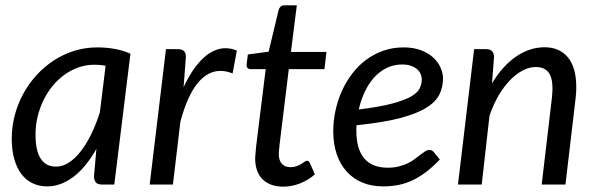

<svg xmlns="http://www.w3.org/2000/svg" viewBox="-20 -691 2226 719"><path d="M408 0H362Q344.5 0 338.2 -9Q332 -18 332 -31L341 -133.5Q323 -101.5 302.2 -75.5Q281.5 -49.5 258.2 -31.2Q235 -13 209.5 -3Q184 7 156.5 7Q126.5 7 102 -4.8Q77.5 -16.5 60.2 -39.2Q43 -62 33.5 -95.2Q24 -128.5 24 -171.5Q24 -216.5 35.2 -259.2Q46.5 -302 67.2 -340Q88 -378 117 -409.8Q146 -441.5 181.8 -464.8Q217.5 -488 258.5 -500.8Q299.5 -513.5 344.5 -513.5Q377 -513.5 407.8 -508.2Q438.5 -503 468.5 -490ZM190 -67Q214.5 -67 238 -82.2Q261.5 -97.5 282.5 -124.5Q303.5 -151.5 321.8 -188.8Q340 -226 354 -270.5L375.5 -444.5Q364.5 -447 353.8 -447.8Q343 -448.5 332.5 -448.5Q302.5 -448.5 274.5 -438.8Q246.5 -429 222 -411.5Q197.5 -394 177.5 -369.8Q157.5 -345.5 143.2 -316.5Q129 -287.5 121 -254.8Q113 -222 113 -187.5Q113 -67 190 -67Z M540.5 0 601.5 -507H646Q660 -507 668 -500.5Q676 -494 676 -480.5Q676 -478.5 675.8 -474.8Q675.5 -471 675.2 -467Q675 -463 674.8 -460Q674.5 -457 674.5 -456.5L667.5 -364.5Q700 -434.5 740.2 -472.5Q780.5 -510.5 825 -510.5Q846 -510.5 867 -501.5L851 -416Q827.5 -425.5 805.5 -425.5Q757 -425.5 719 -378.2Q681 -331 655.5 -235L627.5 0Z M935.5 -95.5Q935.5 -98.5 935.8 -103.2Q936 -108 936.8 -117Q937.5 -126 939 -140.5Q940.5 -155 943.5 -178.5L975 -432H918.5Q912 -432 907.8 -435.8Q903.5 -439.5 903.5 -447.5Q903.5 -449 904 -453.5Q904.5 -458 905.2 -463.8Q906 -469.5 906.8 -475.5Q907.5 -481.5 908 -487L986 -497.5L1023.5 -654Q1025.5 -661.5 1031 -666.2Q1036.5 -671 1044.5 -671H1091.5L1069.5 -496.5H1202.5L1195 -432H1061.5L1031 -183Q1028.5 -162.5 1027 -150L1025 -130Q1024.5 -122.5 1024.2 -119.5Q1024 -116.5 1024 -115Q1024 -89.5 1035.8 -77.2Q1047.5 -65 1068 -65Q1081 -65 1091 -68.8Q1101 -72.5 1108.2 -77Q1115.5 -81.5 1120.5 -85.2Q1125.5 -89 1129.5 -89Q1133.5 -89 1135.8 -87Q1138 -85 1140.5 -80.5L1159 -38Q1135 -16.5 1103.8 -4.2Q1072.5 8 1041 8Q992.5 8 964.5 -18.5Q936.5 -45 935.5 -95.5Z M1639 -398Q1639 -365 1625.5 -337.2Q1612 -309.5 1576 -287.2Q1540 -265 1477 -248.5Q1414 -232 1315 -222Q1314.5 -216.5 1314.5 -211V-200.5Q1314.5 -133.5 1343.8 -98.2Q1373 -63 1432 -63Q1456 -63 1474.8 -68Q1493.5 -73 1508.2 -80.2Q1523 -87.5 1534.2 -96.2Q1545.5 -105 1555 -112.2Q1564.5 -119.5 1572.5 -124.5Q1580.5 -129.5 1588.5 -129.5Q1597.5 -129.5 1605 -121L1627 -93.5Q1601.5 -67 1577.2 -48.2Q1553 -29.5 1527.5 -17Q1502 -4.5 1474.2 1.2Q1446.5 7 1414.5 7Q1371 7 1336.5 -7.5Q1302 -22 1278 -48.8Q1254 -75.5 1241 -113.5Q1228 -151.5 1228 -198.5Q1228 -237.5 1236.2 -276.2Q1244.5 -315 1260.2 -350Q1276 -385 1298.8 -415Q1321.5 -445 1350.8 -466.8Q1380 -488.5 1415.2 -501Q1450.5 -513.5 1491 -513.5Q1529.5 -513.5 1557.5 -502.5Q1585.5 -491.5 1603.5 -474.5Q1621.5 -457.5 1630.2 -437Q1639 -416.5 1639 -398ZM1486 -449.5Q1454.5 -449.5 1428 -436.5Q1401.5 -423.5 1381 -400.8Q1360.5 -378 1346 -347.2Q1331.5 -316.5 1323.5 -281Q1400.5 -290.5 1447 -302.8Q1493.5 -315 1518.5 -329.2Q1543.5 -343.5 1551.5 -360Q1559.5 -376.5 1559.5 -394.5Q1559.5 -403.5 1555.5 -413.2Q1551.5 -423 1542.8 -431Q1534 -439 1520 -444.2Q1506 -449.5 1486 -449.5Z M1695 0 1755.5 -507H1800Q1830 -507 1830 -477L1822.5 -379Q1863 -446 1913.8 -480Q1964.5 -514 2019 -514Q2075.5 -514 2106.8 -476Q2138 -438 2138 -365Q2138 -355 2137.5 -344.5Q2137 -334 2135.5 -322.5L2097.5 0H2008.5L2046.5 -322.5Q2047.5 -332.5 2048.2 -341.8Q2049 -351 2049 -359.5Q2049 -400.5 2033.8 -420.2Q2018.5 -440 1986 -440Q1962 -440 1937.2 -427Q1912.5 -414 1889.5 -390.2Q1866.5 -366.5 1846.8 -332.8Q1827 -299 1813 -257.5L1784 0Z"/></svg>

Font: Lato TR
Style: Italic
Weight: 400
Italic angle: -12°
Designer: Lukasz Dziedzic
Foundry: tyPoland Lukasz Dziedzic
Version: Version 1.104 2013